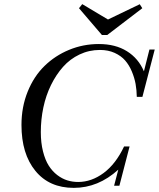

<svg xmlns="http://www.w3.org/2000/svg" viewBox="-20 -888 762 921"><path d="M468.8 -720.2 358.9 -848.6 374.5 -868.2 498 -794.4 650.4 -867.7 662.6 -848.6 494.6 -720.2ZM334 13.2Q216.3 13.2 149.7 -68.4Q83 -149.9 83 -288.6Q83 -375 112.8 -448.5Q142.6 -522 193.4 -571.5Q244.1 -621.1 311.5 -648.9Q378.9 -676.8 454.1 -676.8Q533.7 -676.8 588.9 -642.3Q644 -607.9 670.4 -545.9L696.8 -650.4H722.2L663.1 -423.3H636.2Q635.7 -455.6 630.4 -485.4Q625 -515.1 612.3 -545.4Q599.6 -575.7 580.3 -597.9Q561 -620.1 530 -634.3Q499 -648.4 459.5 -648.4Q407.2 -648.4 361.6 -626.7Q315.9 -605 282.5 -567.4Q249 -529.8 224.6 -480Q200.2 -430.2 188 -372.6Q175.8 -314.9 175.8 -254.4Q175.8 -203.1 186.3 -161.6Q196.8 -120.1 213.9 -93.3Q231 -66.4 254.6 -48.3Q278.3 -30.3 303.2 -22.7Q328.1 -15.1 355 -15.1Q418.9 -15.1 477.3 -58.3Q535.6 -101.6 575.2 -185.5H601.6L552.7 2.9H527.3L547.4 -74.2Q451.2 13.2 334 13.2Z"/></svg>

Font: Elstob 18pt
Style: Italic
Weight: 400
Italic angle: -20°
Designer: Peter S. Baker
Version: Version 1.015